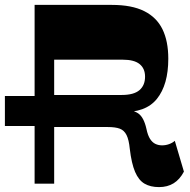

<svg xmlns="http://www.w3.org/2000/svg" viewBox="-20 -750 777 784"><path d="M0 -235.5V-358H154.5V-235.5ZM629.3 14Q594.5 14 570.4 0.1Q546.3 -13.8 531.6 -48.1Q517 -82.5 510 -141.8Q506.3 -179.8 496.6 -198.8Q487 -217.8 469.3 -224.5Q451.5 -231.3 419.8 -231.3H186.7V-362.2H476.7Q526.5 -362.2 549.4 -381.9Q572.3 -401.5 572.3 -437Q572.3 -470.3 550.1 -488.3Q528 -506.3 481.2 -506.3H201.2V0H121.3V-730H436.7Q518.2 -730 568.9 -704.6Q619.5 -679.3 643.4 -630.6Q667.2 -582 667.2 -510.3Q667.2 -404 620.7 -346.3Q574.2 -288.5 473.2 -292.8L470.5 -304.8Q521.2 -303 544.4 -287Q567.5 -271 578 -223.5Q583.5 -197 592.9 -182.6Q602.2 -168.2 614.6 -162.4Q627 -156.5 641.8 -156.5Q656.5 -156.5 670.1 -161.4Q683.8 -166.2 693.8 -175L731 -49.2Q714.2 -17.2 689 -1.6Q663.7 14 629.3 14Z"/></svg>

Font: Savate ExtraLight
Style: Regular
Weight: 200
Designer: Max Esnée
Foundry: Plomb Type
Version: Version 2.000